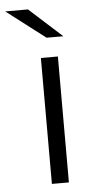

<svg xmlns="http://www.w3.org/2000/svg" viewBox="-85 -765 407 799"><g transform="rotate(-5 118.5 -366.0)"><path d="M99 -526H170V0H99ZM-32 -732H63L200 -608H130Z"/></g></svg>

Font: CMG Sans
Style: Regular
Weight: 400
Designer: Julieta Ulanovsky
Foundry: Julieta Ulanovsky
Version: Version 7.200